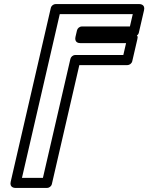

<svg xmlns="http://www.w3.org/2000/svg" viewBox="-20 -905 734 950"><path d="M192.4 -25H88.7L275.7 -835H636.9L622.8 -774H385.2C373.4 -774 363.3 -765.1 360.9 -754.6L353.4 -722.3C352 -716.3 348.3 -691.6 377.7 -691.6H603.8L590.2 -632.8H352.6C340.8 -632.8 330.7 -623.9 328.3 -613.5ZM212.3 25C223.1 25 234 17.2 236.7 5.6L372.5 -582.8H610.1C620.8 -582.8 631.8 -590.7 634.4 -602.2L659.6 -711C663.6 -728.4 658.6 -725.8 657.2 -728.6C661.9 -732.3 665.6 -737.3 667 -743.4L692.7 -854.4C699.3 -883 674.4 -885 668.3 -885H255.8C245 -885 234.1 -877.2 231.4 -865.6L32.9 -5.6C26.3 23 51.1 25 57.2 25Z"/></svg>

Font: Stormning Aesir
Style: Bold
Weight: 400
Designer: Robert Jablonski, Mew Too
Foundry: Cannot Into Space Fonts
Version: Version 0.90